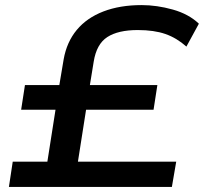

<svg xmlns="http://www.w3.org/2000/svg" viewBox="-20 -734 801 754"><path d="M15 0 30 -99H166L198 -303H63L78 -400H213L230 -501Q242 -569 281.5 -616.5Q321 -664 386 -689Q451 -714 536 -714Q596 -714 658.5 -696.5Q721 -679 761 -641L712 -551Q674 -585 629.5 -600.5Q585 -616 521 -616Q444 -616 401.5 -588.5Q359 -561 348 -492L333 -400H598L583 -303H318L286 -99H672L655 0Z"/></svg>

Font: Nunito Sans 7pt Expanded SemiBold
Style: Italic
Weight: 600
Width: 7
Italic angle: -9°
Designer: Vernon Adams
Foundry: Vernon Adams
Version: Version 3.101;gftools[0.9.27]